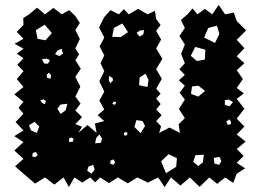

<svg xmlns="http://www.w3.org/2000/svg" viewBox="-20 -738 1053 777"><path d="M75 -35 41 -65 75 -95 38 -129 75 -163 38 -187 75 -210 43 -244 75 -278 55 -302 75 -326 38 -356 75 -386 48 -418 75 -450 50 -476 75 -502 48 -521 75 -541 39 -561 75 -581 48 -609 75 -637 74 -665 98 -680 130 -707 162 -680 196 -706 230 -680 260 -697 285 -673 303 -645 285 -617 303 -580 285 -542 300 -518 285 -494 307 -460 285 -427 305 -387 285 -347 306 -319 285 -291 312 -264 285 -236 312 -225 297 -200 334 -232 371 -200 364 -238 402 -248 375 -272 402 -295 382 -331 402 -367 382 -409 402 -450 387 -482 402 -514 383 -550 402 -586 381 -627 402 -669 427 -697 461 -680 481 -701 501 -680 539 -702 577 -680 607 -694 612 -661 630 -637 612 -613 632 -578 612 -542 637 -500 612 -458 635 -419 612 -379 630 -359 612 -339 630 -317 612 -295 634 -272 612 -248 632 -227 624 -200 666 -222 708 -200 703 -235 728 -260 704 -297 728 -335 707 -363 728 -391 704 -413 728 -435 706 -458 728 -482 713 -520 728 -558 706 -592 728 -625 712 -657 739 -680 759 -704 779 -680 809 -702 839 -680 865 -718 891 -680 926 -687 938 -653 976 -615 938 -577 969 -543 938 -510 969 -482 938 -454 963 -418 938 -382 967 -360 938 -338 969 -298 938 -258 969 -226 938 -194 974 -165 938 -135 966 -107 938 -79 972 -57 938 -35 924 2 891 -20 859 6 827 -20 788 18 748 -20 710 13 672 -20 646 19 620 -20 578 1 536 -20 497 4 457 -20 421 3 385 -20 365 0 345 -20 313 1 281 -20 259 19 237 -20 200 9 162 -20 122 5ZM475 -643 441 -625 434 -589 469 -588 498 -608ZM161 -638 125 -616 132 -581 164 -575 190 -604ZM858 -634 823 -625 806 -586 850 -564 868 -601ZM563 -616 547 -615 533 -605 545 -590 560 -599ZM811 -537 770 -548 752 -512 777 -491 809 -497ZM229 -541 212 -533 203 -519 220 -511 235 -521ZM168 -501 149 -498 159 -481 174 -480 182 -495ZM178 -444 169 -435 170 -424 184 -419 187 -433ZM581 -415 569 -440 545 -424 543 -393 577 -386ZM436 -422 422 -431 420 -415 426 -401 437 -412ZM783 -391 757 -388 753 -358 782 -347 810 -370ZM166 -329 156 -336 143 -332 150 -322 161 -316ZM923 -325 906 -335 890 -333V-313L909 -308ZM450 -325 440 -327 435 -320 440 -314 447 -316ZM253 -318 225 -315 212 -298 225 -277 245 -291ZM915 -245 908 -255 896 -246 901 -233 914 -235ZM557 -248 532 -252 524 -224 549 -199 567 -228ZM139 -226 120 -245 97 -231 106 -210 129 -200ZM496 -201 487 -204 481 -198 484 -189 494 -191ZM393 -177 382 -194 369 -179 365 -158 388 -160ZM269 -182 260 -178 259 -164H274L278 -176ZM125 -123 113 -119 110 -105 123 -102 133 -111ZM696 -98 662 -114 632 -85 652 -37 693 -63ZM805 -112 771 -110 762 -83 782 -66 801 -81ZM868 -103 845 -99 848 -76 867 -71 876 -86ZM439 -93 427 -88 426 -76 439 -71 446 -82ZM357 -71 338 -64 333 -47 350 -35 363 -51Z"/></svg>

Font: Rubik Gemstones
Style: Regular
Weight: 400
Designer: Hubert and Fischer, NaN
Foundry: Hubert and Fischer, NaN
Version: Version 2.200